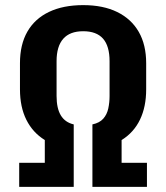

<svg xmlns="http://www.w3.org/2000/svg" viewBox="-20 -730 650 750"><path d="M268 -148Q202 -154 155 -183Q108 -212 83 -262Q58 -312 58 -381V-483Q58 -556 87 -606.5Q116 -657 171.5 -683.5Q227 -710 305 -710Q383 -710 438 -683Q493 -656 522 -605.5Q551 -555 551 -483V-381Q551 -313 527 -263Q503 -213 456 -183.5Q409 -154 341 -148V-244Q369 -250 383.5 -266.5Q398 -283 403 -306.5Q408 -330 408 -355V-491Q408 -550 382.5 -579Q357 -608 305 -608Q253 -608 227 -578.5Q201 -549 201 -491V-355Q201 -307 217.5 -279.5Q234 -252 268 -244ZM55 -94H155V-223H268V0H55ZM341 -223H455V-94H554V0H341Z"/></svg>

Font: Pathway Extreme Condensed
Style: Bold
Weight: 700
Width: 3
Version: Version 1.001;gftools[0.9.26]